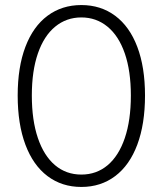

<svg xmlns="http://www.w3.org/2000/svg" viewBox="-20 -730 644 760"><path d="M50 -352Q50 -464 80.5 -544.5Q111 -625 168 -667.5Q225 -710 302 -710Q379 -710 436 -667.5Q493 -625 523.5 -544.5Q554 -464 554 -352Q554 -239 523.5 -157.5Q493 -76 436 -33Q379 10 302 10Q225 10 168 -33Q111 -76 80.5 -157.5Q50 -239 50 -352ZM498 -352Q498 -449 474 -518.5Q450 -588 405.5 -624.5Q361 -661 302 -661Q243 -661 198.5 -624.5Q154 -588 130 -518.5Q106 -449 106 -352Q106 -254 130 -183.5Q154 -113 198 -76Q242 -39 302 -39Q362 -39 406 -76Q450 -113 474 -183.5Q498 -254 498 -352Z"/></svg>

Font: Niramit ExtraLight
Style: Regular
Weight: 200
Designer: Katatrad Aksorn Co.,Ltd.
Foundry: Cadson Demak Co.,Ltd.
Version: Version 1.000; ttfautohint (v1.6)